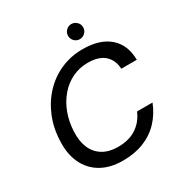

<svg xmlns="http://www.w3.org/2000/svg" viewBox="-202 -1030 1127 1190"><g transform="rotate(-30 361.0 -435.0)"><path d="M336 12Q243 12 179 -25.5Q115 -63 83.5 -131Q52 -199 57 -289Q60 -379 92 -456.5Q124 -534 178.5 -591.5Q233 -649 305 -680.5Q377 -712 461 -712Q584 -712 651.5 -653Q719 -594 720 -487H609Q606 -550 565.5 -586.5Q525 -623 446 -623Q387 -623 336 -598.5Q285 -574 246.5 -529.5Q208 -485 185.5 -425.5Q163 -366 160 -295Q157 -226 178.5 -177.5Q200 -129 244 -103Q288 -77 351 -77Q430 -77 483 -112.5Q536 -148 561 -209H672Q645 -140 597.5 -90Q550 -40 484 -14Q418 12 336 12ZM479 -774Q456 -774 440.5 -790Q425 -806 425 -828Q425 -850 441 -866Q457 -882 478 -882Q501 -882 517 -866Q533 -850 533 -828Q533 -806 517 -790Q501 -774 479 -774Z"/></g></svg>

Font: DM Sans 28pt Medium
Style: Italic
Weight: 500
Italic angle: -10°
Version: Version 4.004;gftools[0.9.30]